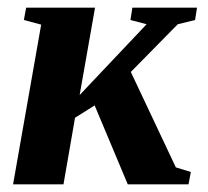

<svg xmlns="http://www.w3.org/2000/svg" viewBox="-20 -479 540 499"><path d="M187 -232 361 -416 319 -427 324 -459H492L487 -427L442 -416L320 -292L437 -44L476 -32L470 0H312L226 -205L175 -173L145 0H14L87 -415L42 -427L48 -459H227Z"/></svg>

Font: Libra Serif Modern
Style: Bold Italic
Weight: 700
Italic angle: -12°
Designer: Stefan Peev, Context Ltd
Foundry: Stefan Peev, Context Ltd
Version: Version 1.000